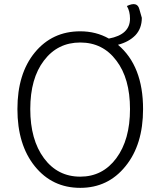

<svg xmlns="http://www.w3.org/2000/svg" viewBox="-20 -893 766 926"><path d="M367 13Q232 13 148 -91Q64 -195 64 -367Q64 -538 148 -640Q232 -742 367 -742Q443 -742 505 -707Q607 -726 607 -803Q607 -839 592 -864Q642 -888 652 -849L664 -807Q664 -756 633 -723Q602 -691 549 -677Q670 -575 670 -367Q670 -195 585 -91Q501 13 367 13ZM367 -41Q475 -41 541 -130Q607 -219 607 -367Q607 -515 541 -601Q476 -688 367 -688Q258 -688 192 -601Q126 -515 126 -367Q126 -219 192 -130Q258 -41 367 -41Z"/></svg>

Font: Swei Half Moon CJK SC
Style: Light
Weight: 300
Version: Version 2.071